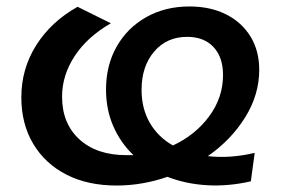

<svg xmlns="http://www.w3.org/2000/svg" viewBox="-20 -564 890 594"><path d="M341 10Q251 10 185 -24Q119 -58 82.5 -119.5Q46 -181 46 -263Q46 -351 92 -424Q138 -497 220 -543L323 -492Q250 -450 211 -390.5Q172 -331 172 -265Q172 -182 225.5 -133Q279 -84 371 -84Q382 -84 393 -84Q353 -122 330.5 -173.5Q308 -225 308 -287Q308 -362 341 -420Q374 -478 432.5 -511Q491 -544 566 -544Q631 -544 679.5 -519.5Q728 -495 755 -451Q782 -407 782 -348Q782 -271 738.5 -201Q695 -131 623 -81Q691 -73 768 -91L756 -3Q686 13 620 9Q554 5 498 -17Q461 -4 421 3Q381 10 341 10ZM515 -114Q584 -146 627 -204Q670 -262 670 -332Q670 -387 640.5 -418.5Q611 -450 559 -450Q496 -450 457 -404.5Q418 -359 418 -286Q418 -228 443.5 -184Q469 -140 515 -114Z"/></svg>

Font: Montserrat SemiBold
Style: Italic
Weight: 600
Italic angle: -11.3°
Designer: Julieta Ulanovsky
Foundry: Julieta Ulanovsky
Version: Version 9.000; ttfautohint (v1.8.4.7-5d5b)